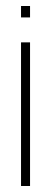

<svg xmlns="http://www.w3.org/2000/svg" viewBox="-20 -619 170 639"><path d="M50 -561V-599H80V-561ZM50 0V-478H80V0Z"/></svg>

Font: Turret Road ExtraLight
Style: Regular
Weight: 275
Designer: Noponies
Foundry: Noponies
Version: Version 1.001; ttfautohint (v1.8)